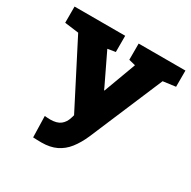

<svg xmlns="http://www.w3.org/2000/svg" viewBox="-160 -866 1024 1031"><g transform="rotate(30 351.5 -350.5)"><path d="M225.6 10.3Q213.4 10.3 198.5 9.8Q183.6 9.3 173.8 8.8L170.4 -122.1Q175.8 -121.6 187.3 -120.8Q198.7 -120.1 204.6 -120.1Q245.6 -120.1 267.8 -137.2Q290 -154.3 299.3 -186L304.7 -204.1L102.1 -599.1L15.1 -610.4V-710.9H329.1V-610.4L280.8 -602.5L371.1 -414.6L377 -400.9H379.9L453.6 -600.1L412.6 -610.4V-710.9H702.6V-610.4L625 -600.1L432.6 -146Q411.1 -97.2 383.5 -62Q356 -26.9 317.6 -8.3Q279.3 10.3 225.6 10.3Z"/></g></svg>

Font: Roboto Slab LO Black
Style: Regular
Weight: 900
Designer: Google
Version: Version 2.000